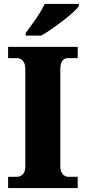

<svg xmlns="http://www.w3.org/2000/svg" viewBox="-20 -951 433 971"><path d="M21 0V-57H68Q82 -57 95 -69Q108 -81 108 -110V-600Q108 -631 95 -644Q82 -657 68 -657H21V-714H373V-657H324Q306 -657 295.5 -644Q285 -631 285 -599V-111Q285 -84 297 -70.5Q309 -57 324 -57H373V0ZM110 -784Q124 -804 143 -829.5Q162 -855 179 -882Q196 -909 206 -931H379V-921Q371 -908 349.5 -888.5Q328 -869 299.5 -847Q271 -825 242 -805Q213 -785 189 -771H110Z"/></svg>

Font: Noto Serif Armenian SemiCondensed ExtraBold
Style: Regular
Weight: 800
Width: 4
Designer: Monotype Design Team
Foundry: Monotype Imaging Inc.
Version: Version 2.008; ttfautohint (v1.8.4.7-5d5b)